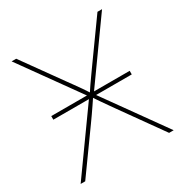

<svg xmlns="http://www.w3.org/2000/svg" viewBox="-168 -861 952 993"><g transform="rotate(-30 308.0 -364.0)"><path d="M73.7 -358.4V-379.9H542V-358.4ZM29.8 0 299.8 -377.4V-361.8L37.6 -727.5H64.9L228 -500Q242.7 -480 256.8 -460.2Q271 -440.4 285.2 -420.2Q299.3 -399.9 313 -378.4H302.7Q316.9 -399.9 330.8 -420.2Q344.7 -440.4 358.9 -460.2Q373 -480 387.2 -500L550.3 -727.5H577.6L315.4 -360.8V-377.4L585.4 0H558.1L385.3 -242.2Q371.6 -261.7 357.9 -281Q344.2 -300.3 330.6 -320.1Q316.9 -339.8 303.2 -360.4H312.5Q298.8 -339.8 285.4 -320.1Q272 -300.3 258.5 -281Q245.1 -261.7 231 -242.2L57.1 0Z"/></g></svg>

Font: Inter 16pt Thin
Style: Regular
Weight: 250
Version: Version 4.001;git-66647c0bb